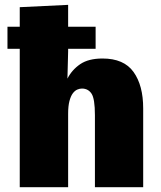

<svg xmlns="http://www.w3.org/2000/svg" viewBox="-20 -782 671 802"><path d="M11.2 -578.1V-670.4H379.4V-578.1ZM62.5 0V-752L264.6 -761.7V-567.4L261.7 -453.6Q280.3 -490.2 314.9 -513.9Q349.6 -537.6 408.2 -537.6Q497.6 -537.6 537.8 -481.4Q578.1 -425.3 578.1 -329.1V0H376.5V-300.8Q376.5 -369.6 362.3 -390.9Q348.1 -412.1 322.3 -412.1Q312.5 -412.1 302.5 -407.7Q292.5 -403.3 283.9 -391.8Q275.4 -380.4 270 -359.6Q264.6 -338.9 264.6 -306.6V0Z"/></svg>

Font: Comme Black
Style: Regular
Weight: 900
Version: Version 1.000;gftools[0.9.27]